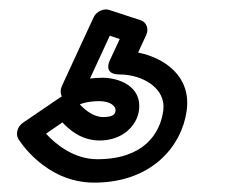

<svg xmlns="http://www.w3.org/2000/svg" viewBox="-20 -71 486 410"><path d="M150.5 151.8C152.2 151.1 166.7 145 192.4 145C216.9 145 227.8 156.8 226.7 165C226 170 225.7 179 199.8 179C180.8 179 161.6 164.3 150.5 151.8ZM112 134.9C110.8 135.5 109.6 136.2 108.5 137L29.2 191C16.6 199.6 12.8 215.7 19.6 226.3C20 226.9 75.9 319 180.9 319C304.5 319 368.5 240.6 378.7 165C388.8 90.1 328.9 52 274.9 41.2L292.2 3.8C298.5 -9.7 292.6 -23.8 280.3 -27.8L213.2 -49.8C202.3 -53.5 186.1 -47.4 179.8 -33.8L111.9 113.2C108.8 120.1 108.7 128.5 112 134.9ZM235.7 12.3 215.8 55.2C215.8 55.2 197 88 235.1 88C284.8 88 335.1 117.7 328.7 165C321.9 215.4 286 269 187.6 269C137.8 269 98.4 236.7 78.2 214.4L113.3 190.4C128.5 206.6 154.1 229 193 229C241.1 229 272.2 198 276.7 165C284 111.2 230.6 95 199.2 95C189.2 95 177.1 96 172.2 96.7L214.4 5.3Z"/></svg>

Font: Hussar Techniczny
Style: Bold 
Weight: 700
Foundry: Cannot Into Space Fonts
Version: Version 0.77